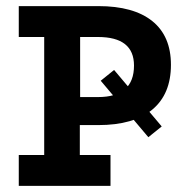

<svg xmlns="http://www.w3.org/2000/svg" viewBox="-20 -609 614 629"><path d="M353.8 -379.8 509.8 -194.8 466 -159.5 310 -344.5ZM302 -589Q417.8 -589 478.9 -539.9Q540 -490.8 540 -396.8Q540 -300.6 478.9 -249.9Q417.8 -199.2 302 -199.2H241.5V-101.2H342V0H41.5V-101.2H124.8V-487.8H41.5V-589ZM301 -291Q419 -291 419 -394.2Q419 -487.8 301 -487.8H242.5V-291Z"/></svg>

Font: Podkova VF Beta
Style: Regular
Weight: 400
Designer: Ilya Yudin
Foundry: Cyreal (www.cyreal.org)
Version: Version 2.100